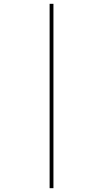

<svg xmlns="http://www.w3.org/2000/svg" viewBox="-20 -843 540 1006"><path d="M240 143V-823H260V143Z"/></svg>

Font: Iosevka SS18 Thin
Style: Regular
Weight: 100
Monospace: yes
Designer: Belleve Invis
Foundry: Belleve Invis
Version: Version 25.1.1; ttfautohint (v1.8.4)